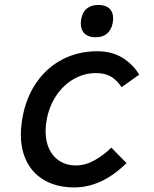

<svg xmlns="http://www.w3.org/2000/svg" viewBox="-20 -770 640 796"><path d="M66.5 -213Q66.5 -242.5 73 -281.5Q88 -365.5 131.2 -428Q174.5 -490.5 239.5 -524Q304.5 -557.5 382.5 -557.5Q446 -557.5 490 -529Q534 -500.5 557 -460.5L484 -408.5Q465.5 -437 440.8 -452Q416 -467 378 -467Q328.5 -467 285.5 -442.2Q242.5 -417.5 212.8 -372.8Q183 -328 173 -270.5Q169 -250 169 -226Q169 -182.5 184.8 -150.5Q200.5 -118.5 229 -101.2Q257.5 -84 294 -84Q333.5 -84 372 -105.5Q410.5 -127 441.5 -158L504.5 -94Q402.5 7 287.5 7Q221 7 171 -19Q121 -45 93.8 -94.5Q66.5 -144 66.5 -213ZM315 -672.5Q315 -681 316.5 -690Q321.5 -719.5 339.8 -734.5Q358 -749.5 387.5 -749.5Q417.5 -749.5 433.2 -735Q449 -720.5 449 -694Q449 -686 447.5 -676Q442 -646.5 424.2 -631Q406.5 -615.5 376.5 -615.5Q347 -615.5 331 -630.5Q315 -645.5 315 -672.5Z"/></svg>

Font: JuliaMono Medium
Style: Italic
Weight: 500
Italic angle: -9°
Monospace: yes
Designer: cormullion
Foundry: corm
Version: Version 0.054; ttfautohint (v1.8.4)